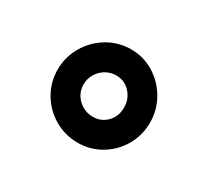

<svg xmlns="http://www.w3.org/2000/svg" viewBox="-70 -830 541 496"><g transform="rotate(30 200.5 -582.0)"><path d="M336.4 -580.6Q336.4 -543 318.1 -511.2Q299.8 -479.5 268.3 -460.9Q236.8 -442.4 200.2 -442.4Q162.6 -442.4 130.6 -460.9Q98.6 -479.5 79.8 -511.2Q61 -543 61 -580.6Q61 -618.2 79.8 -650.4Q98.6 -682.6 130.6 -701.7Q162.6 -720.7 200.2 -720.7Q236.8 -720.7 268.1 -701.7Q299.3 -682.6 317.9 -650.4Q336.4 -618.2 336.4 -580.6ZM258.8 -580.6Q258.8 -606.9 241.9 -625Q225.1 -643.1 200.2 -643.1Q183.6 -643.1 169.4 -634.8Q155.3 -626.5 146.7 -612.3Q138.2 -598.1 138.2 -580.6Q138.2 -563.5 146.7 -549.8Q155.3 -536.1 169.4 -528.1Q183.6 -520 200.2 -520Q225.1 -520 241.9 -537.1Q258.8 -554.2 258.8 -580.6Z"/></g></svg>

Font: Heebo Black
Style: Regular
Weight: 900
Designer: Oded Ezer
Foundry: Meir Sadan
Version: Version 2.001; ttfautohint (v1.5.14-ce02) -l 8 -r 50 -G 200 